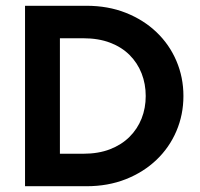

<svg xmlns="http://www.w3.org/2000/svg" viewBox="-20 -645 693 665"><path d="M66.7 0V-625H279.2Q354.2 -625 415.6 -600.7Q477.1 -576.4 521.9 -533.7Q566.7 -491 591 -434Q615.3 -377.1 615.3 -312.5Q615.3 -247.9 591 -191Q566.7 -134 521.9 -91.3Q477.1 -48.6 415.6 -24.3Q354.2 0 279.2 0ZM187.5 -112.5H268.1Q320.8 -112.5 361.1 -128.1Q401.4 -143.8 428.8 -171.2Q456.2 -198.6 470.5 -234.7Q484.7 -270.8 484.7 -312.5Q484.7 -354.2 470.5 -390.6Q456.2 -427.1 428.8 -454.5Q401.4 -481.9 361.1 -497.2Q320.8 -512.5 268.1 -512.5H187.5Z"/></svg>

Font: Afacad Flux
Style: Regular
Weight: 400
Designer: Kristian Moeller
Foundry: Dicotype
Version: Version 1.100